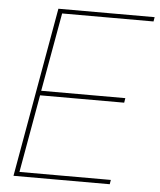

<svg xmlns="http://www.w3.org/2000/svg" viewBox="-51 -745 657 789"><g transform="rotate(5 277.5 -350.0)"><path d="M34 0 158 -700H555L552 -682H175L117 -358H464L461 -339H114L57 -18H434L431 0Z"/></g></svg>

Font: DM Sans Thin
Style: Italic
Weight: 250
Italic angle: -10°
Designer: Colophon Foundry, Jonny Pinhorn
Foundry: Colophon Foundry
Version: Version 4.004;gftools[0.9.30]